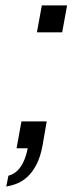

<svg xmlns="http://www.w3.org/2000/svg" viewBox="-20 -546 311 707"><path d="M3 141 11 101Q30 96 44 82.5Q58 69 67.5 47.5Q77 26 82 0H41L59 -99H152L137 -12Q129 32 114 60.5Q99 89 80 106Q61 123 41 130.5Q21 138 3 141ZM116 -427 134 -526H227L209 -427Z"/></svg>

Font: Archivo SemiExpanded Light
Style: Italic
Weight: 300
Width: 6
Italic angle: -10°
Designer: Hector Gatti
Foundry: Omnibus-Type
Version: Version 2.001